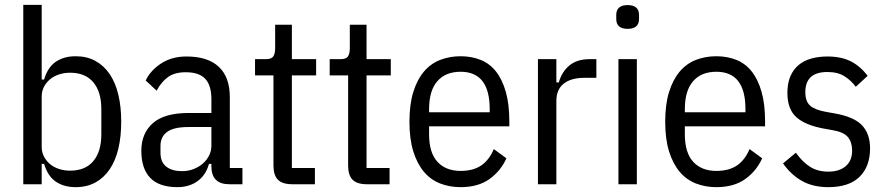

<svg xmlns="http://www.w3.org/2000/svg" viewBox="-20 -760 3657 792"><path d="M76 -740H152V-432H162Q177 -483 210.5 -505.5Q244 -528 292 -528Q338 -528 373 -509Q408 -490 432 -455Q456 -420 468 -370Q480 -320 480 -258Q480 -196 468 -146Q456 -96 432 -61Q408 -26 373 -7Q338 12 292 12Q244 12 210.5 -10.5Q177 -33 162 -84H152V0H76ZM269 -56Q332 -56 365 -95.5Q398 -135 398 -206V-310Q398 -381 365 -420.5Q332 -460 269 -460Q245 -460 223.5 -453Q202 -446 186.5 -433Q171 -420 161.5 -402Q152 -384 152 -362V-154Q152 -132 161.5 -114Q171 -96 186.5 -83Q202 -70 223.5 -63Q245 -56 269 -56Z M926 0Q852 0 852 -74V-84H842Q829 -37 794.5 -12.5Q760 12 712 12Q637 12 600 -26Q563 -64 563 -138Q563 -210 610.5 -252Q658 -294 759 -294H852V-351Q852 -408 826.5 -435Q801 -462 746 -462Q701 -462 673.5 -442.5Q646 -423 626 -386L581 -428Q601 -470 645 -498.5Q689 -527 749 -527Q837 -527 882.5 -484.5Q928 -442 928 -359V-67H980V0ZM731 -54Q757 -54 779.5 -63Q802 -72 818 -86.5Q834 -101 843 -119.5Q852 -138 852 -158V-236H757Q697 -236 669.5 -216Q642 -196 642 -158V-130Q642 -91 666 -72.5Q690 -54 731 -54Z M1186 0Q1145 0 1126.5 -18.5Q1108 -37 1108 -78V-449H1032V-516H1077Q1100 -516 1107.5 -527.5Q1115 -539 1115 -562V-658H1184V-516H1284V-449H1184V-67H1279V0Z M1494 0Q1453 0 1434.5 -18.5Q1416 -37 1416 -78V-449H1340V-516H1385Q1408 -516 1415.5 -527.5Q1423 -539 1423 -562V-658H1492V-516H1592V-449H1492V-67H1587V0Z M1880 12Q1835 12 1796 -3Q1757 -18 1729 -51Q1701 -84 1685 -135Q1669 -186 1669 -258Q1669 -330 1685 -381Q1701 -432 1729 -465Q1757 -498 1796 -513Q1835 -528 1880 -528Q1925 -528 1962.5 -513Q2000 -498 2026 -465Q2052 -432 2066.5 -381Q2081 -330 2081 -258V-239H1750V-206Q1750 -130 1784.5 -92.5Q1819 -55 1880 -55Q1932 -55 1965 -77.5Q1998 -100 2017 -145L2069 -107Q2045 -54 1998.5 -21Q1952 12 1880 12ZM1880 -464Q1818 -464 1784 -425Q1750 -386 1750 -310V-297H2000V-310Q2000 -464 1880 -464Z M2199 0V-516H2275V-420H2285Q2298 -465 2329.5 -490.5Q2361 -516 2412 -516H2440V-439H2390Q2336 -439 2305.5 -415Q2275 -391 2275 -343V0Z M2569 -641Q2522 -641 2522 -682V-698Q2522 -739 2569 -739Q2616 -739 2616 -698V-682Q2616 -641 2569 -641ZM2531 -516H2607V0H2531Z M2935 12Q2890 12 2851 -3Q2812 -18 2784 -51Q2756 -84 2740 -135Q2724 -186 2724 -258Q2724 -330 2740 -381Q2756 -432 2784 -465Q2812 -498 2851 -513Q2890 -528 2935 -528Q2980 -528 3017.5 -513Q3055 -498 3081 -465Q3107 -432 3121.5 -381Q3136 -330 3136 -258V-239H2805V-206Q2805 -130 2839.5 -92.5Q2874 -55 2935 -55Q2987 -55 3020 -77.5Q3053 -100 3072 -145L3124 -107Q3100 -54 3053.5 -21Q3007 12 2935 12ZM2935 -464Q2873 -464 2839 -425Q2805 -386 2805 -310V-297H3055V-310Q3055 -464 2935 -464Z M3397 12Q3333 12 3287.5 -14Q3242 -40 3210 -86L3263 -130Q3290 -92 3321.5 -72Q3353 -52 3397 -52Q3442 -52 3468.5 -74.5Q3495 -97 3495 -139Q3495 -173 3478 -194Q3461 -215 3415 -223L3376 -230Q3301 -244 3264.5 -277Q3228 -310 3228 -377Q3228 -416 3240 -444.5Q3252 -473 3274 -491.5Q3296 -510 3326.5 -518.5Q3357 -527 3393 -527Q3451 -527 3490.5 -506.5Q3530 -486 3559 -447L3510 -402Q3493 -426 3465 -444.5Q3437 -463 3393 -463Q3302 -463 3302 -380Q3302 -342 3321.5 -324.5Q3341 -307 3385 -299L3424 -292Q3503 -278 3536 -243Q3569 -208 3569 -148Q3569 -73 3525.5 -30.5Q3482 12 3397 12Z"/></svg>

Font: IBM Plex Sans Cond
Style: Regular
Weight: 400
Width: 3
Designer: Mike Abbink, Paul van der Laan, Pieter van Rosmalen
Foundry: Bold Monday
Version: Version 1.3